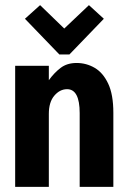

<svg xmlns="http://www.w3.org/2000/svg" viewBox="-20 -727 490 747"><path d="M39 0V-471H170V-415Q191 -444 216 -463Q241 -482 278 -482Q316 -482 348.5 -463Q381 -444 401 -401.5Q421 -359 421 -288V0H290V-287Q290 -380 241 -380Q213 -380 191.5 -355Q170 -330 170 -284V0ZM136 -707 230 -616 326 -707 384 -654 250 -515H211L77 -654Z"/></svg>

Font: Inconsolata SemiCondensed Black
Style: Regular
Weight: 900
Width: 4
Monospace: yes
Designer: Raph Levien, Cyreal, Brenton Simpson
Foundry: Raph Levien, Cyreal, Google
Version: Version 3.001; ttfautohint (v1.8.2.53-6de2)